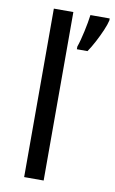

<svg xmlns="http://www.w3.org/2000/svg" viewBox="-87 -807 510 853"><g transform="rotate(10 168.5 -380.0)"><path d="M173 0H85V-760H173ZM337 -751Q333 -733 321.5 -706Q310 -679 295 -650.5Q280 -622 265 -600H217V-612Q222 -626 227 -645Q232 -664 236.5 -684.5Q241 -705 244.5 -724.5Q248 -744 250 -760H337Z"/></g></svg>

Font: Noto Sans Malayalam
Style: Regular
Weight: 400
Designer: Jelle Bosma - Monotype Design Team
Foundry: Monotype Imaging Inc.
Version: Version 2.103